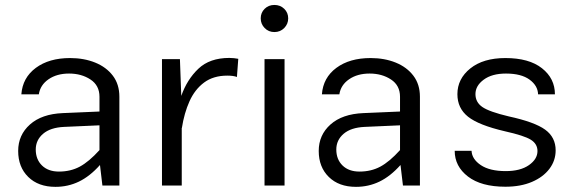

<svg xmlns="http://www.w3.org/2000/svg" viewBox="-20 -742 2291 768"><path d="M457.5 -355V0H389.6L379.9 -82Q339.4 -36.6 295.7 -15.6Q252 5.4 201.7 5.4Q133.3 5.4 93 -34.2Q52.7 -73.7 52.7 -138.2Q52.7 -202.1 99.9 -244.1Q147 -286.1 231.4 -289.6L377.9 -295.9V-355Q377.9 -400.4 341.8 -424.1Q305.7 -447.8 256.3 -447.8Q207.5 -447.8 174.3 -425Q141.1 -402.3 135.3 -364.7H65.4Q70.3 -431.2 123.3 -470.5Q176.3 -509.8 260.3 -509.8Q315.9 -509.8 360.6 -491.7Q405.3 -473.6 431.4 -439.2Q457.5 -404.8 457.5 -355ZM123 -144Q123 -104.5 147.9 -80.1Q172.9 -55.7 215.8 -55.7Q262.2 -55.7 299.1 -75.4Q335.9 -95.2 377.9 -141.6V-240.7L236.3 -234.4Q181.6 -231.9 152.3 -206.8Q123 -181.6 123 -144Z M627.9 -505.4H699.7L705.1 -358.4Q728 -423.8 773.4 -467Q818.8 -510.3 897.5 -510.3Q906.7 -510.3 915.8 -509.3Q924.8 -508.3 933.1 -506.8L927.7 -434.1Q913.6 -439.5 889.2 -439.5Q833.5 -439.5 796.4 -411.9Q759.3 -384.3 738 -336.9Q716.8 -289.6 707.5 -230L707 -230.5V0H627.9Z M1022.9 -668.5Q1022.9 -691.4 1038.6 -706.8Q1054.2 -722.2 1077.6 -722.2Q1101.1 -722.2 1116.9 -706.8Q1132.8 -691.4 1132.8 -668.5Q1132.8 -646 1116.9 -629.9Q1101.1 -613.8 1077.6 -613.8Q1054.2 -613.8 1038.6 -629.9Q1022.9 -646 1022.9 -668.5ZM1038.1 -505.4H1118.2V0H1038.1Z M1659.7 -355V0H1591.8L1582 -82Q1541.5 -36.6 1497.8 -15.6Q1454.1 5.4 1403.8 5.4Q1335.4 5.4 1295.2 -34.2Q1254.9 -73.7 1254.9 -138.2Q1254.9 -202.1 1302 -244.1Q1349.1 -286.1 1433.6 -289.6L1580.1 -295.9V-355Q1580.1 -400.4 1543.9 -424.1Q1507.8 -447.8 1458.5 -447.8Q1409.7 -447.8 1376.5 -425Q1343.3 -402.3 1337.4 -364.7H1267.6Q1272.5 -431.2 1325.4 -470.5Q1378.4 -509.8 1462.4 -509.8Q1518.1 -509.8 1562.7 -491.7Q1607.4 -473.6 1633.5 -439.2Q1659.7 -404.8 1659.7 -355ZM1325.2 -144Q1325.2 -104.5 1350.1 -80.1Q1375 -55.7 1418 -55.7Q1464.4 -55.7 1501.2 -75.4Q1538.1 -95.2 1580.1 -141.6V-240.7L1438.5 -234.4Q1383.8 -231.9 1354.5 -206.8Q1325.2 -181.6 1325.2 -144Z M2001.5 -509.8Q2096.2 -509.8 2147.9 -469Q2199.7 -428.2 2199.7 -364.7H2132.3Q2131.3 -399.4 2098.1 -423.6Q2064.9 -447.8 2003.9 -447.8Q1947.8 -447.8 1914.8 -423.3Q1881.8 -398.9 1881.8 -365.7Q1881.8 -333 1909.4 -314Q1937 -294.9 2015.1 -276.4Q2118.7 -253.9 2160.6 -223.4Q2202.6 -192.9 2202.6 -140.6Q2202.6 -99.6 2177.7 -66.7Q2152.8 -33.7 2107.7 -14.4Q2062.5 4.9 2001.5 4.9Q1904.8 4.9 1851.8 -35.9Q1798.8 -76.7 1798.8 -138.7H1866.2Q1867.7 -105.5 1903.3 -81.5Q1939 -57.6 2002.9 -57.6Q2061.5 -57.6 2095.7 -81.5Q2129.9 -105.5 2129.9 -137.7Q2129.9 -166.5 2103.3 -183.1Q2076.7 -199.7 2000 -216.8Q1895 -241.2 1852.3 -275.1Q1809.6 -309.1 1809.6 -365.2Q1809.6 -426.8 1861.3 -468.3Q1913.1 -509.8 2001.5 -509.8Z"/></svg>

Font: Estedad-FD Regular
Style: FD-Regular
Weight: 400
Designer: Amin Abedi
Version: Version 7.3